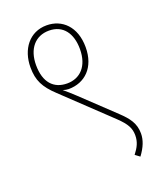

<svg xmlns="http://www.w3.org/2000/svg" viewBox="-131 -714 716 862"><g transform="rotate(-20 226.5 -283.0)"><path d="M63 -479C63 -416 83 -379 133 -332L348 -128C389 -89 401 -65 401 -32C401 0 389 23 368 50L390 66C416 31 428 0 428 -31C428 -80 404 -110 366 -146L215 -289C197 -306 180 -321 164 -334C173 -331 183 -329 191 -329C269 -329 327 -383 327 -480C327 -578 269 -632 195 -632C113 -632 63 -565 63 -479ZM90 -480C90 -557 131 -606 197 -606C264 -606 300 -556 300 -481C300 -398 255 -355 194 -355C130 -355 90 -397 90 -480Z"/></g></svg>

Font: Noto Sans Condensed Thin
Style: Italic
Weight: 100
Width: 3
Italic angle: -12°
Designer: Monotype Design Team
Foundry: Monotype Imaging Inc.
Version: Version 2.013